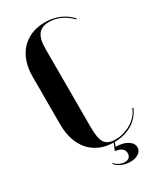

<svg xmlns="http://www.w3.org/2000/svg" viewBox="-212 -783 837 996"><g transform="rotate(-30 206.5 -284.5)"><path d="M41 -211Q41 -160 54.5 -119Q68 -78 93.5 -49.5Q119 -21 155.5 -5.5Q192 10 238 10Q300 10 346 -17.5Q392 -45 413 -95L407 -97Q400 -76 384.5 -58Q369 -40 348 -27Q327 -14 302.5 -6.5Q278 1 251 1Q206 1 188.5 -24.5Q171 -50 171 -117V-589Q171 -647 191.5 -673.5Q212 -700 256 -700Q292 -700 326 -684Q360 -668 386 -640L390 -644Q361 -676 322 -692.5Q283 -709 236 -709Q191 -709 155 -694Q119 -679 93.5 -651.5Q68 -624 54.5 -584.5Q41 -545 41 -497ZM173 103Q187 120 210.5 130Q234 140 261 140Q276 140 288.5 136.5Q301 133 310 127Q319 121 324 112.5Q329 104 329 93Q329 67 301.5 50.5Q274 34 232 34L243 4H237L217 51Q244 55 257 65.5Q270 76 270 94Q270 109 261 118Q252 127 235 127Q219 127 202.5 119Q186 111 177 99Z"/></g></svg>

Font: Moniqa Black
Style: Regular
Weight: 900
Designer: Rajesh Rajput
Foundry: Rajesh Rajput
Version: Version 1.000